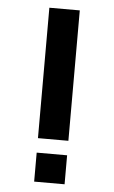

<svg xmlns="http://www.w3.org/2000/svg" viewBox="-52 -756 471 792"><g transform="rotate(5 183.0 -360.0)"><path d="M120 -180V-720H246V-180ZM120 0V-120H246V0Z"/></g></svg>

Font: Vela Sans ExtBd
Style: Regular
Weight: 800
Designer: Principal design: Mikhail Sharanda - project Manrope.
Design modification: Ravid Balaliev
Foundry: Mikhail Sharanda
Version: Version 1.001